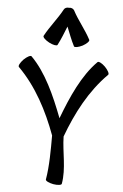

<svg xmlns="http://www.w3.org/2000/svg" viewBox="-73 -1244 841 1313"><g transform="rotate(5 347.5 -587.0)"><path d="M290 -933C312 -975 329 -1020 347 -1064C365 -1020 381 -975 403 -933C408 -925 434 -930 462 -944C489 -959 508 -978 503 -987C468 -1054 417 -1112 382 -1179C375 -1190 361 -1196 346 -1193C332 -1195 318 -1190 312 -1179C276 -1112 226 -1054 190 -987C185 -978 204 -959 232 -944C259 -930 285 -925 290 -933ZM40 -760C164 -636 246 -478 307 -313C307 -216 307 -101 291 -10C289 0 313 12 344 18C374 23 401 20 402 10C421 -97 388 -205 386 -313C447 -478 529 -636 653 -760C660 -767 648 -790 626 -813C604 -835 580 -847 573 -840C471 -738 404 -586 347 -435C289 -586 222 -738 120 -840C113 -847 90 -835 67 -813C45 -790 33 -767 40 -760Z"/></g></svg>

Font: Nupuram SemiBold
Style: Regular
Weight: 600
Designer: Santhosh Thottingal (santhosh.thottingal@gmail.com)
Foundry: SMC
Version: Version 1.000